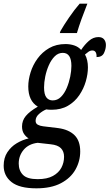

<svg xmlns="http://www.w3.org/2000/svg" viewBox="-63 -786 597 1046"><path d="M266 -616Q284 -648 313.5 -691Q343 -734 371 -766H413L408 -753Q394 -718 380.5 -680.5Q367 -643 356 -606H263ZM135 240Q43 240 0 206Q-43 172 -43 117Q-43 74 -23 43.5Q-3 13 28 -5.5Q59 -24 93 -32Q78 -41 67.5 -57Q57 -73 57 -97Q57 -129 77.5 -154Q98 -179 143 -205Q91 -236 91 -315Q91 -351 103.5 -391.5Q116 -432 141.5 -467Q167 -502 205 -524Q243 -546 294 -546Q319 -546 341.5 -538.5Q364 -531 379 -514Q398 -543 421.5 -563.5Q445 -584 473 -584Q494 -584 504 -571.5Q514 -559 514 -541Q514 -519 503.5 -497Q493 -475 463 -475Q464 -491 458.5 -501Q453 -511 440 -511Q429 -511 419 -504Q409 -497 400 -489Q408 -475 412 -457Q416 -439 416 -419Q416 -383 404.5 -343Q393 -303 369 -267.5Q345 -232 307.5 -210Q270 -188 218 -188Q209 -188 202.5 -188.5Q196 -189 189 -190Q169 -182 150 -165.5Q131 -149 131 -128Q131 -113 143 -106.5Q155 -100 172 -98L255 -88Q312 -80 343 -49.5Q374 -19 374 39Q374 92 348 138Q322 184 269 212Q216 240 135 240ZM224 -239Q250 -239 269 -258Q288 -277 300.5 -306.5Q313 -336 319.5 -368Q326 -400 326 -427Q326 -498 279 -498Q254 -498 235 -479Q216 -460 203 -430.5Q190 -401 183.5 -369Q177 -337 177 -310Q177 -272 189.5 -255.5Q202 -239 224 -239ZM142 190Q194 190 225.5 172.5Q257 155 271.5 127.5Q286 100 286 68Q286 39 269 21.5Q252 4 213 0L142 -8Q93 -2 66 30Q39 62 39 105Q39 143 62 166.5Q85 190 142 190Z"/></svg>

Font: Noto Serif ExtraCondensed Medium
Style: Italic
Weight: 500
Width: 2
Italic angle: -12°
Designer: Monotype Design Team
Foundry: Monotype Imaging Inc.
Version: Version 2.013; ttfautohint (v1.8.4.7-5d5b)